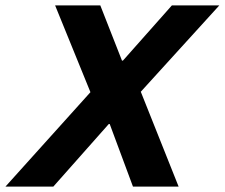

<svg xmlns="http://www.w3.org/2000/svg" viewBox="-76 -695 837 715"><path d="M-55.8 0 260.8 -351.7 129.2 -675H297.5L378.3 -469.2H381.7L564.2 -675H740.8L448.3 -353.3L589.2 0H419.2L332.5 -233.3H329.2L122.5 0Z"/></svg>

Font: Funnel Sans Light ExtraBold
Style: Italic
Weight: 800
Italic angle: -14.036°
Version: Version 1.000